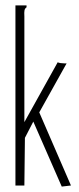

<svg xmlns="http://www.w3.org/2000/svg" viewBox="-20 -685 290 709"><path d="M103 -236 72 -176 70 0H37V-665H78V-658Q72 -654 70.5 -647Q69 -640 70 -624V-234L193 -455Q197 -453 204 -452Q211 -451 217 -451H226L125 -270L242 0L208 4Z"/></svg>

Font: Inconsolata UltraCondensed Light
Style: Regular
Weight: 300
Width: 1
Monospace: yes
Designer: Raph Levien, Cyreal, Brenton Simpson
Foundry: Raph Levien, Cyreal, Google
Version: Version 3.001; ttfautohint (v1.8.2.53-6de2)